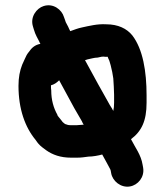

<svg xmlns="http://www.w3.org/2000/svg" viewBox="-20 -583 624 727"><path d="M367 2C353 6 331 10 315 10C300 12 288 14 272 14H249C209 14 179 3 155 -14L139 -26C130 -33 122 -42 115 -53C75 -101 50 -170 50 -258C50 -290 55 -315 64 -338L74 -360C78 -370 83 -379 89 -386C100 -402 112 -413 133 -417C131 -420 129 -424 128 -427L119 -444C115 -452 111 -461 108 -472L105 -482C93 -519 119 -552 145 -560C182 -572 214 -546 222 -519L226 -508C227 -504 228 -501 229 -499L238 -482C241 -476 243 -470 246 -465C260 -470 275 -476 290 -479C318 -485 349 -493 382 -491C427 -491 460 -475 481 -449C521 -397 535 -313 535 -222V-194C535 -125 516 -86 476 -56C492 -24 514 3 520 41L522 52C528 88 502 118 472 123C437 129 406 102 401 73L399 62C398 61 398 60 398 59C388 41 378 21 367 2ZM231 -112C234 -111 236 -110 237 -110C240 -109 244 -109 249 -109H271C281 -109 288 -111 297 -111C294 -115 292 -119 290 -124L261 -174C241 -210 223 -245 204 -279C195 -270 185 -263 173 -260V-258C173 -252 173 -246 174 -241C174 -204 183 -174 197 -149C198 -146 198 -145 199 -144L215 -124C216 -123 216 -123 216 -122C220 -119 226 -112 231 -112ZM350 -365C337 -365 322 -360 311 -358C310 -358 308 -357 305 -356C304 -356 303 -356 302 -355C324 -316 345 -275 368 -235L396 -185C401 -178 405 -170 409 -163C411 -172 412 -182 412 -194V-224C412 -242 410 -269 409 -286L405 -310L399 -336C397 -343 395 -349 394 -353C393 -357 388 -364 388 -368H378C369 -370 358 -367 350 -365Z"/></svg>

Font: Blanket
Style: Reversed
Weight: 700
Foundry: Cannot Into Space Fonts
Version: Version 0.9